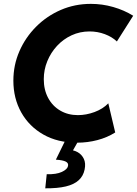

<svg xmlns="http://www.w3.org/2000/svg" viewBox="-20 -748 726 1017"><path d="M388.2 7.8Q285.6 7.8 210 -35.2Q134.3 -78.1 92.5 -152.6Q50.8 -227.1 50.8 -320.8Q50.8 -403.3 82.8 -476.6Q114.7 -549.8 171.1 -606.4Q227.5 -663.1 301.8 -695.3Q376 -727.5 461.4 -727.5Q521.5 -727.5 579.6 -710.9Q637.7 -694.3 685.5 -664.6L599.1 -528.3Q573.7 -552.7 535.2 -567.1Q496.6 -581.5 454.6 -581.5Q403.3 -581.5 359.1 -561Q314.9 -540.5 282 -504.9Q249 -469.2 230.5 -423.8Q211.9 -378.4 211.9 -328.6Q211.9 -272.5 234.9 -229.5Q257.8 -186.5 298.8 -162.4Q339.8 -138.2 392.6 -138.2Q436.5 -138.2 480.7 -154.5Q524.9 -170.9 553.7 -200.7L590.3 -46.4Q547.9 -19.5 495.8 -5.9Q443.8 7.8 388.2 7.8ZM219.7 249.5 227.5 174.8Q278.3 176.3 307.6 162.6Q336.9 148.9 340.3 131.3Q343.8 115.7 328.1 107.9Q312.5 100.1 275.9 97.7L323.7 0H394L348.6 80.1L343.3 45.9Q369.6 45.9 391.4 58.1Q413.1 70.3 424.1 93.5Q435.1 116.7 428.2 149.9Q421.4 184.1 397 206.5Q372.6 229 328.9 239.5Q285.2 250 219.7 249.5Z"/></svg>

Font: Reddit Sans ExtraBold
Style: Italic
Weight: 800
Italic angle: -11.25°
Designer: Stephen Hutchings
Version: Version 1.013